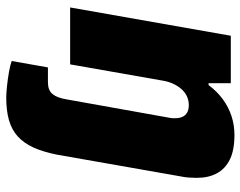

<svg xmlns="http://www.w3.org/2000/svg" viewBox="-100 -480 790 631"><g transform="rotate(90 295.5 -165.0)"><path d="M301 210Q287 210 263.5 207.5Q240 205 217 201Q194 197 181 192L202 73H251Q277 73 289.5 58Q302 43 307 12L368 -329Q369 -333 369 -337.5Q369 -342 369 -346Q369 -359 364.5 -369Q360 -379 350.5 -384.5Q341 -390 326 -390Q310 -390 296.5 -383.5Q283 -377 273 -365.5Q263 -354 256 -339Q249 -324 246 -307L192 0H5L98 -528H254V-455H260Q281 -483 307 -502Q333 -521 362.5 -530.5Q392 -540 424 -540Q474 -540 504.5 -525Q535 -510 550 -482.5Q565 -455 565 -416Q565 -403 564 -389.5Q563 -376 560 -362L489 42Q480 88 465.5 120Q451 152 429 172Q407 192 375.5 201Q344 210 301 210Z"/></g></svg>

Font: Archivo SemiCondensed Black
Style: Italic
Weight: 900
Width: 4
Italic angle: -10°
Designer: Hector Gatti
Foundry: Omnibus-Type
Version: Version 2.001